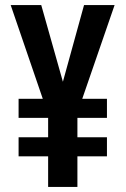

<svg xmlns="http://www.w3.org/2000/svg" viewBox="-20 -734 494 754"><path d="M227 -413 310 -714H430L303 -346H400V-271H284V-195H400V-120H284V0H169V-120H53V-195H169V-271H53V-346H148L22 -714H142Z"/></svg>

Font: Noto Sans Thai ExtCond SemBd
Style: Regular
Weight: 600
Width: 2
Designer: Monotype Design Team
Foundry: Monotype Imaging Inc.
Version: Version 2.002; ttfautohint (v1.8.4.7-5d5b)